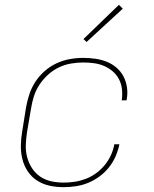

<svg xmlns="http://www.w3.org/2000/svg" viewBox="-20 -768 640 796"><path d="M244 8Q214 8 186 2Q158 -4 134.5 -19Q111 -34 95.5 -57Q80 -80 73 -107.5Q66 -135 66.5 -164.5Q67 -194 72 -223L88 -323Q93 -351 102 -378Q111 -405 127 -429.5Q143 -454 166 -474Q189 -494 215.5 -506Q242 -518 269.5 -523Q297 -528 325 -528Q350 -528 375 -524.5Q400 -521 422.5 -512Q445 -503 463 -487.5Q481 -472 492 -451Q503 -430 506.5 -405Q510 -380 505 -354Q505 -354 505 -353.5Q505 -353 505 -352H484Q484 -353 484.5 -353.5Q485 -354 485 -354Q488 -377 485.5 -399Q483 -421 473 -440Q463 -459 447 -472.5Q431 -486 411.5 -494.5Q392 -503 369.5 -506Q347 -509 325 -509Q300 -509 274 -504.5Q248 -500 224 -488.5Q200 -477 179.5 -458.5Q159 -440 144 -417.5Q129 -395 121 -370Q113 -345 109 -320L92 -220Q88 -194 87 -167.5Q86 -141 92.5 -116.5Q99 -92 112.5 -71Q126 -50 146.5 -36Q167 -22 192 -16.5Q217 -11 244 -11Q267 -11 290 -14.5Q313 -18 335.5 -26.5Q358 -35 378.5 -50Q399 -65 414.5 -84Q430 -103 440 -125Q450 -147 454 -170H475Q470 -145 459.5 -120.5Q449 -96 432 -74.5Q415 -53 392.5 -36.5Q370 -20 345.5 -10Q321 0 295 4Q269 8 244 8ZM339 -594 326 -606 473 -748 489 -732Z"/></svg>

Font: Iosevka SS04 Th Ex Obl
Style: Regular
Weight: 100
Width: 7
Italic angle: -9°
Monospace: yes
Designer: Belleve Invis
Foundry: Belleve Invis
Version: Version 19.0.0; ttfautohint (v1.8.4)